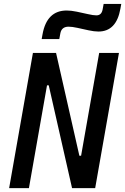

<svg xmlns="http://www.w3.org/2000/svg" viewBox="-20 -965 642 985"><path d="M349.6 0 230 -527.3H221.2L128.4 0H26.9L148.9 -693.4H267.6L387.2 -166H396L488.8 -693.4H590.3L468.3 0ZM193.8 -764.6 198.2 -789.1Q220.2 -911.1 322.3 -911.1Q344.7 -911.1 374 -905Q403.3 -898.9 430.9 -892.6Q458.5 -886.2 474.6 -886.2Q500.5 -886.2 506.3 -915.5L511.7 -944.8H602.1L597.7 -920.4Q577.1 -803.2 484.9 -803.2Q462.9 -803.2 434.1 -809.6Q405.3 -815.9 377.7 -822Q350.1 -828.1 332 -828.1Q295.9 -828.1 289.6 -793.9L284.2 -764.6Z"/></svg>

Font: Cascadia Code NF
Style: Italic
Weight: 400
Italic angle: -10°
Monospace: yes
Designer: Aaron Bell
Foundry: Saja Typeworks
Version: Version 2404.023; ttfautohint (v1.8.4)